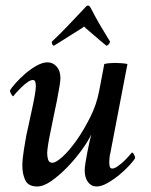

<svg xmlns="http://www.w3.org/2000/svg" viewBox="-20 -669 546 696"><path d="M287 -51Q287 -62 290 -80Q293 -98 296.5 -116.5Q300 -135 304 -153Q308 -171 311 -182Q300 -158 276.5 -125.5Q253 -93 224.5 -63.5Q196 -34 167 -13.5Q138 7 115 7Q83 7 72 -15Q61 -37 61 -70Q61 -81 62.5 -95.5Q64 -110 66.5 -125.5Q69 -141 71.5 -155.5Q74 -170 76 -181Q79 -193 83 -212.5Q87 -232 91.5 -252Q96 -272 100 -291.5Q104 -311 106 -323Q107 -327 108.5 -339Q110 -351 110 -355Q110 -362 108.5 -370.5Q107 -379 99 -379Q91 -379 79 -370.5Q67 -362 56 -351Q45 -340 37 -331Q29 -322 28 -320Q25 -320 20.5 -328Q16 -336 16 -341Q21 -350 36 -367Q51 -384 70.5 -401Q90 -418 112 -430.5Q134 -443 152 -443Q172 -443 185.5 -427.5Q199 -412 199 -386Q199 -378 196.5 -361Q194 -344 191 -330Q191 -327 186 -302.5Q181 -278 175 -250Q168 -217 160 -176Q159 -172 157.5 -163.5Q156 -155 154.5 -145.5Q153 -136 152 -127.5Q151 -119 151 -115Q151 -101 154.5 -90Q158 -79 170 -79Q183 -79 207.5 -101.5Q232 -124 258 -161Q284 -198 307 -244Q330 -290 339 -337Q344 -362 348.5 -386.5Q353 -411 358 -437Q366 -439 377.5 -440Q389 -441 397 -441Q405 -441 419 -440Q433 -439 442 -437L380 -114Q378 -108 377 -97Q376 -86 376 -82Q376 -75 377.5 -66.5Q379 -58 387 -58Q395 -58 407 -66.5Q419 -75 430 -85.5Q441 -96 449 -105.5Q457 -115 458 -116Q462 -116 466 -108.5Q470 -101 470 -96Q465 -87 449.5 -70Q434 -53 413.5 -36Q393 -19 370.5 -6Q348 7 330 7Q311 7 299 -9Q287 -25 287 -51ZM299 -649Q304 -649 309 -640Q329 -601 345.5 -573.5Q362 -546 379 -518Q378 -513 374 -508.5Q370 -504 366 -503Q356 -511 343 -522Q330 -533 318 -543.5Q306 -554 296.5 -562Q287 -570 285 -573Q282 -570 269 -562Q256 -554 239.5 -543.5Q223 -533 205.5 -522Q188 -511 175 -503Q172 -504 169.5 -508.5Q167 -513 168 -518Q197 -545 224.5 -574Q252 -603 287 -640Q294 -649 299 -649Z"/></svg>

Font: Vermiglione Medium
Style: Italic
Weight: 500
Italic angle: -11°
Version: Version 1.000